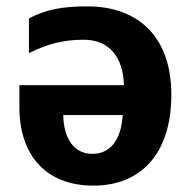

<svg xmlns="http://www.w3.org/2000/svg" viewBox="-20 -574 602 604"><path d="M255 -554C173 -554 122 -543 71 -516V-407C128 -435 178 -449 243 -449C323 -449 367 -396 370 -306H41V-237C41 -80 130 10 274 10C421 10 519 -88 519 -276C519 -464 409 -554 255 -554ZM366 -212C361 -130 324 -90 271 -90C210 -90 180 -142 179 -212Z"/></svg>

Font: Noto Sans Display
Style: Bold
Weight: 700
Designer: Monotype Design Team
Foundry: Monotype Imaging Inc.
Version: Version 1.900